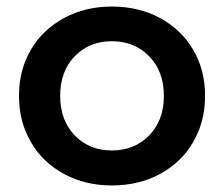

<svg xmlns="http://www.w3.org/2000/svg" viewBox="-20 -560 686 587"><path d="M38 -267Q38 -346 74.5 -408Q111 -470 176 -505Q241 -540 322 -540Q404 -540 469 -505Q534 -470 570.5 -408Q607 -346 607 -267Q607 -188 570.5 -125.5Q534 -63 469 -28Q404 7 322 7Q241 7 176 -28Q111 -63 74.5 -125.5Q38 -188 38 -267ZM481 -267Q481 -342 436 -388Q391 -434 322 -434Q253 -434 208.5 -388Q164 -342 164 -267Q164 -192 208.5 -146Q253 -100 322 -100Q391 -100 436 -146Q481 -192 481 -267Z"/></svg>

Font: mBank SemiBold
Style: Regular
Weight: 600
Designer: Julieta Ulanovsky
Foundry: Julieta Ulanovsky
Version: Version 7.200